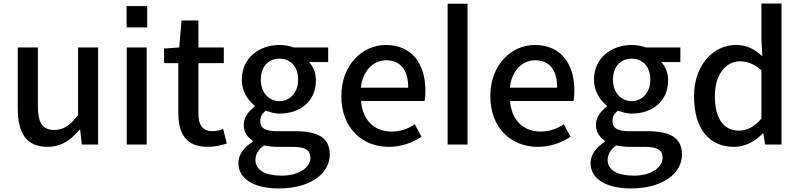

<svg xmlns="http://www.w3.org/2000/svg" viewBox="-20 -815 4503 1080"><path d="M247 11C323 11 376 -25 427 -85H431L440 -2H532V-548H419V-167C373 -109 337 -84 286 -84C221 -84 193 -121 193 -218V-548H80V-204C80 -64 130 11 247 11Z M808 -661V-781H692V-661ZM693 -548V-2H805V-548Z M1149 11C1189 11 1225 2 1256 -8L1235 -90C1219 -83 1196 -77 1177 -77C1120 -77 1096 -110 1096 -179V-460H1239V-548H1096V-700H1001L988 -548L903 -542V-460H983V-180C983 -65 1025 11 1149 11Z M1548 245C1725 245 1835 161 1835 55C1835 -40 1771 -77 1638 -77H1537C1466 -77 1444 -99 1444 -133C1444 -161 1456 -177 1475 -193C1503 -182 1529 -176 1552 -176C1667 -176 1757 -244 1757 -363C1757 -407 1741 -443 1718 -466H1826V-548H1632C1611 -556 1583 -562 1552 -562C1438 -562 1340 -489 1340 -366C1340 -302 1375 -250 1412 -221V-215C1381 -192 1351 -156 1351 -114C1351 -70 1373 -42 1401 -24V-17C1350 15 1321 56 1321 102C1321 196 1416 245 1548 245ZM1552 -246C1495 -246 1447 -292 1447 -366C1447 -443 1492 -485 1552 -485C1612 -485 1657 -443 1657 -366C1657 -292 1609 -246 1552 -246ZM1565 173C1473 173 1417 143 1417 85C1417 56 1431 27 1465 3C1490 8 1514 11 1539 11H1622C1690 11 1726 24 1726 73C1726 127 1661 173 1565 173Z M2167 11C2238 11 2301 -12 2351 -46L2313 -116C2273 -89 2231 -75 2182 -75C2085 -75 2019 -140 2011 -247H2368C2371 -262 2373 -280 2373 -303C2373 -458 2296 -562 2150 -562C2021 -562 1900 -453 1900 -274C1900 -94 2018 11 2167 11ZM2276 -322H2010C2020 -420 2083 -476 2152 -476C2233 -476 2277 -420 2276 -322Z M2610 -794H2498V-2H2610Z M3005 11C3076 11 3139 -12 3189 -46L3151 -116C3111 -89 3069 -75 3020 -75C2923 -75 2857 -140 2849 -247H3206C3209 -262 3211 -280 3211 -303C3211 -458 3134 -562 2988 -562C2859 -562 2738 -453 2738 -274C2738 -94 2856 11 3005 11ZM3114 -322H2848C2858 -420 2921 -476 2990 -476C3071 -476 3115 -420 3114 -322Z M3529 245C3706 245 3816 161 3816 55C3816 -40 3752 -77 3619 -77H3518C3447 -77 3425 -99 3425 -133C3425 -161 3437 -177 3456 -193C3484 -182 3510 -176 3533 -176C3648 -176 3738 -244 3738 -363C3738 -407 3722 -443 3699 -466H3807V-548H3613C3592 -556 3564 -562 3533 -562C3419 -562 3321 -489 3321 -366C3321 -302 3356 -250 3393 -221V-215C3362 -192 3332 -156 3332 -114C3332 -70 3354 -42 3382 -24V-17C3331 15 3302 56 3302 102C3302 196 3397 245 3529 245ZM3533 -246C3476 -246 3428 -292 3428 -366C3428 -443 3473 -485 3533 -485C3593 -485 3638 -443 3638 -366C3638 -292 3590 -246 3533 -246ZM3546 173C3454 173 3398 143 3398 85C3398 56 3412 27 3446 3C3471 8 3495 11 3520 11H3603C3671 11 3707 24 3707 73C3707 127 3642 173 3546 173Z M4110 11C4174 11 4229 -21 4270 -64H4274L4284 -2H4376V-795H4263V-593L4268 -499C4223 -538 4184 -562 4119 -562C3996 -562 3884 -453 3884 -274C3884 -90 3969 11 4110 11ZM4137 -80C4049 -80 4001 -150 4001 -276C4001 -396 4064 -470 4141 -470C4182 -470 4221 -457 4263 -419V-148C4223 -102 4182 -80 4137 -80Z"/></svg>

Font: Bithumb Trading Sans Medium
Style: Regular
Weight: 500
Designer: Ham Hyungwon
Foundry: Bithumb
Version: Version 1.200;FEAKit 1.0